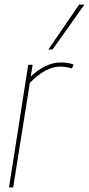

<svg xmlns="http://www.w3.org/2000/svg" viewBox="-20 -810 385 830"><path d="M121 -530 113 -479Q178 -540 242 -540Q275 -540 298 -531L291 -514Q266 -522 240 -522Q210 -522 178 -505.5Q146 -489 109 -452L37 0H19L102 -530ZM189 -596 322 -790H345L207 -596Z"/></svg>

Font: Georama SemiCondensed Thin
Style: Italic
Weight: 100
Width: 4
Italic angle: -9°
Designer: Jean-Baptiste Levee
Foundry: Production Type
Version: Version 1.000